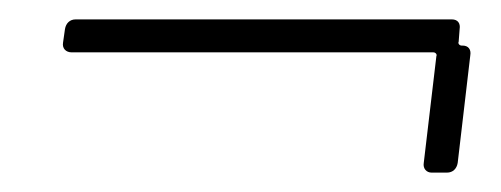

<svg xmlns="http://www.w3.org/2000/svg" viewBox="-20 -356 517 198"><path d="M453 -313 454 -326C455 -332 452 -336 446 -336H58C52 -336 48 -332 47 -326L45 -312C44 -306 48 -302 54 -302H427C429 -302 431 -300 430 -298L417 -188C416 -182 420 -178 425 -178H441C447 -178 451 -182 452 -188L465 -299C466 -305 463 -309 457 -309H456C454 -309 452 -311 453 -313Z"/></svg>

Font: Barlow ExtraLight
Style: Italic
Weight: 275
Italic angle: -7°
Designer: Jeremy Tribby
Foundry: Tribby Type
Version: Version 1.422;hotconv 1.0.109;makeotfexe 2.5.65596